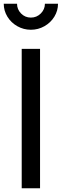

<svg xmlns="http://www.w3.org/2000/svg" viewBox="-33 -1006 330 1026"><path d="M83 -745H181V0H83ZM-13 -986H58Q58 -956 79.5 -934Q101 -912 132 -912Q163 -912 185 -934Q207 -956 207 -986H277Q277 -949 257.5 -917Q238 -885 204.5 -866Q171 -847 132 -847Q93 -847 59.5 -866Q26 -885 6.5 -917Q-13 -949 -13 -986Z"/></svg>

Font: Evergrow Sans 
Style: Medium
Weight: 500
Foundry: 10Web
Version: Version 1.000